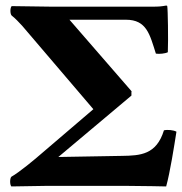

<svg xmlns="http://www.w3.org/2000/svg" viewBox="-20 -669 655 691"><path d="M529 -645H165C145 -645 22 -647 22 -647C16 -641 16 -619 22 -613C34 -604 49 -588 60 -576L316 -276L123 -111C108 -98 50 -49 21 -33C15 -27 15 -4 21 2C21 2 123 0 143 0H440C488 0 578 2 578 2C592 -48 607 -144 615 -195C605 -201 583 -203 570 -200C543 -112 485 -109 419 -108L190 -104L453 -325V-339L454 -340L230 -598H433C508 -598 519 -545 541 -476C553 -474 574 -476 584 -481C586 -526 584 -638 582 -646C582 -648 581 -649 578 -649C561 -646 553 -645 529 -645Z"/></svg>

Font: Libertinus Serif
Style: Bold
Weight: 700
Designer: Philipp H. Poll, Khaled Hosny
Foundry: Caleb Maclennan
Version: Version 7.050;RELEASE